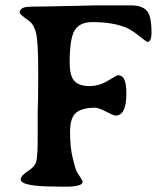

<svg xmlns="http://www.w3.org/2000/svg" viewBox="-20 -702 623 724"><path d="M475.1 -681.6Q514.6 -681.6 533 -662.4Q551.3 -643.1 551.3 -579.6Q551.3 -543.9 535.2 -543.9Q533.2 -543.9 503.9 -567.1Q474.6 -590.3 454.1 -598.6Q403.3 -618.7 328.1 -618.7Q280.8 -618.7 261.7 -587.9Q242.7 -557.1 242.7 -465.8Q242.7 -414.6 261.2 -396Q279.8 -377.4 316.7 -377.4Q353.5 -377.4 387.5 -397.9Q421.4 -418.5 423.3 -418.5Q441.4 -418.5 449 -401.9Q456.5 -385.3 456.5 -348.1Q456.5 -266.1 415.5 -266.1Q408.7 -266.1 380.1 -281Q351.6 -295.9 338.4 -295.9Q291.5 -295.9 267.8 -277.6Q244.1 -259.3 244.1 -203.6Q244.1 -147.9 253.9 -106.9Q263.7 -65.9 269.5 -55.2Q275.4 -44.4 283.4 -32.7Q291.5 -21 291.5 -16.1Q291.5 2 225.6 2H208.5L191.4 1.5Q58.1 1.5 58.1 -25.4Q58.1 -39.1 84 -55.7Q110.4 -72.3 116.2 -90.8Q122.1 -109.4 122.1 -180.7V-278.3L123.5 -330.6L124 -383.3V-436.5Q124 -549.8 115.2 -580.3Q106.4 -610.8 91.3 -621.6Q54.2 -648.4 54.2 -653.3Q54.2 -669.9 74.2 -674.8Q86.9 -677.7 156.7 -677.7L279.3 -680.2L332.5 -681.6Z"/></svg>

Font: Averia Serif Libre
Style: Regular
Weight: 400
Version: Version 1.002